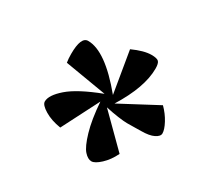

<svg xmlns="http://www.w3.org/2000/svg" viewBox="-113 -942 819 785"><g transform="rotate(30 297.0 -550.0)"><path d="M399 -300Q382 -300 364.5 -319.5Q347 -339 331 -393.5Q315 -448 309 -530L220 -356Q175 -363 143.5 -382Q112 -401 112 -417Q112 -447 157.5 -486.5Q203 -526 308 -566L111 -599Q108 -617 108 -639Q108 -720 142 -720Q224 -720 340 -579L307 -776Q360 -800 395 -800Q421 -800 429 -792Q437 -784 437 -759Q437 -671 363 -552L538 -645Q563 -620 578.5 -591Q594 -562 594 -544Q594 -530 573 -519.5Q552 -509 513 -509Q508 -509 484.5 -508.5Q461 -508 447 -508Q433 -508 404 -512Q375 -516 344 -523L484 -384Q466 -347 440.5 -323.5Q415 -300 399 -300Z"/></g></svg>

Font: Lemonada Light
Style: Regular
Weight: 300
Designer: Mohamed Gaber (Arabic), Eduardo Tunni (Latin)
Foundry: Kief Type Foundry
Version: Version 4.004